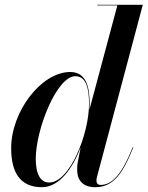

<svg xmlns="http://www.w3.org/2000/svg" viewBox="-20 -770 615 800"><path d="M353.5 -337C353.5 -408 339 -470 272.5 -470C152 -470 26.5 -305.5 26.5 -152.5C26.5 -51.5 64 10 154.5 10C227 10 282 -67.5 316 -155.5L303.5 -91.5C301.5 -81.5 301.5 -70 301.5 -62.5C301.5 -20 324.5 10 376.5 10C450 10 490.5 -43 535.5 -156L533 -156.5C485 -36.5 444 0.5 399 0.5C386 0.5 382 -8.5 382 -17C382 -21.5 382 -26.5 384 -32.5L575 -750H385.5V-747.5H469L352.5 -312.5C353 -321 353.5 -329.5 353.5 -337ZM351 -337.5C351 -210.5 270.5 -9.5 185 -9.5C150 -9.5 129 -42 129 -108C129 -231 216.5 -452.5 294 -452.5C338.5 -452.5 351 -403 351 -337.5Z"/></svg>

Font: Bodoni* 72pt Medium
Style: Italic
Weight: 500
Italic angle: -13°
Version: Version 2.3